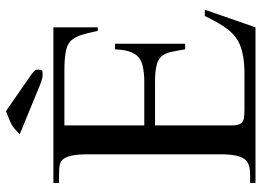

<svg xmlns="http://www.w3.org/2000/svg" viewBox="-134 -723 857 629"><g transform="rotate(-90 294.5 -408.5)"><path d="M198.2 -626V-364.3H342.8Q371.1 -364.3 394.5 -370.1Q415 -375 425.8 -387.2Q436.5 -399.4 441.4 -417Q446.3 -434.6 447.3 -460H465.8V-230.5H447.3Q445.3 -245.1 438.5 -278.3Q432.6 -299.8 423.8 -308.6Q413.1 -320.3 393.6 -324.2Q375 -329.1 342.8 -329.1H198.2V-110.4Q198.2 -72.3 198.2 -72.3Q199.2 -56.6 204.1 -48.8Q209 -41 220.7 -38.1Q232.4 -36.1 252.9 -36.1H365.2Q408.2 -36.1 436.5 -43Q466.8 -49.8 486.8 -64.9Q506.8 -80.1 522.9 -105Q539.1 -129.9 556.6 -166H577.1L519.5 0H9.8V-17.6H33.2Q55.7 -17.6 66.4 -21.5Q80.1 -25.4 87.9 -36.1Q95.7 -46.9 99.6 -65.9Q103.5 -85 103.5 -117.2V-546.9Q103.5 -583 99.1 -602.5Q94.7 -622.1 85.9 -631.8Q78.1 -640.6 64.5 -642.1Q50.8 -643.6 33.2 -643.6H9.8V-662.1H519.5V-516.6H507.8Q501 -550.8 493.2 -574.2Q484.4 -597.7 471.7 -608.4Q458 -619.1 435.5 -622.1Q414.1 -626 379.9 -626ZM380.9 -713.9Q380.9 -701.2 378.4 -699.2Q376 -697.3 362.3 -697.3Q350.6 -697.3 323.2 -709L168.9 -772.5Q190.4 -793 199.7 -798.3Q209 -803.7 245.1 -817.4L366.2 -733.4Q377 -724.6 378.9 -722.2Q380.9 -719.7 380.9 -713.9Z"/></g></svg>

Font: Menaion Unicode
Style: Regular
Weight: 400
Designer: Aleksandr Andreev
Foundry: Ponomar Technologies, Inc.
Version: 2.0